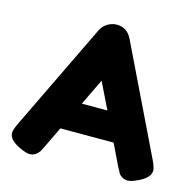

<svg xmlns="http://www.w3.org/2000/svg" viewBox="-108 -844 980 965"><g transform="rotate(15 382.5 -361.5)"><path d="M463 -681Q438 -733 383 -733Q359 -733 336 -719Q313 -705 302 -682L32 -123Q15 -87 15 -72Q15 -36 73 -8Q109 9 127 9Q146 9 159 -1Q171 -10 177 -19Q185 -35 192 -48L244 -156H521L573 -48Q576 -43 581.5 -32.5Q587 -22 589 -18Q593 -8 607 1Q619 10 639 10Q656 10 692 -7Q750 -35 750 -72Q750 -87 733 -123ZM449 -304H316L382 -441Z"/></g></svg>

Font: FredokaOneMacrons
Style: Regular
Weight: 500
Designer: ""
Foundry: ""
Version: ""